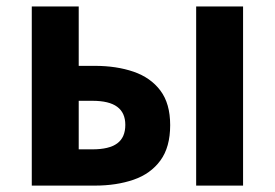

<svg xmlns="http://www.w3.org/2000/svg" viewBox="-20 -580 859 600"><path d="M79.3 0V-559.8H226V-374.2H276.5Q344 -374.2 397.4 -355.9Q450.7 -337.6 481.2 -297Q511.8 -256.4 511.8 -189Q511.8 -120 481.2 -78.4Q450.7 -36.8 397.4 -18.4Q344 0 276.5 0ZM226 -113.3H268.7Q321.1 -113.3 346.3 -131.9Q371.6 -150.5 371.6 -189.8Q371.6 -227.5 346.3 -246.2Q321.1 -265 268.7 -265H226ZM593 0V-559.8H739.6V0Z"/></svg>

Font: Noto Sans TC Thin
Style: Regular
Weight: 100
Designer: Ryoko NISHIZUKA 西塚涼子 (kana, bopomofo & ideographs); Paul D. Hunt (Latin, Greek & Cyrillic); Sandoll Communications 산돌커뮤니
Foundry: Adobe
Version: Version 2.004-H2;hotconv 1.0.118;makeotfexe 2.5.65603